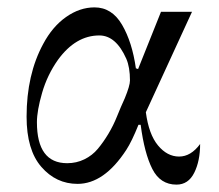

<svg xmlns="http://www.w3.org/2000/svg" viewBox="-20 -488 592 520"><path d="M190 10Q132 10 92 -36Q52 -82 52 -172Q52 -286 97 -369Q122 -416 159 -442Q196 -468 236 -468Q283 -468 310.5 -421Q338 -374 348 -303L354 -301L416 -456H500L375 -184Q383 -124 408 -94Q433 -64 465 -64Q497 -64 522 -98Q522 -52 506 -20Q490 12 458 12Q414 12 392.5 -30.5Q371 -73 361 -150H355Q337 -105 322 -82Q262 10 190 10ZM162 -46Q187 -46 208.5 -56.5Q230 -67 245 -85Q260 -103 273.5 -125.5Q287 -148 297 -173Q307 -198 318 -222Q332 -256 332 -270Q332 -306 322 -329Q294 -392 249 -392Q185 -392 137 -326Q108 -285 94 -236.5Q80 -188 80 -157Q80 -46 162 -46Z"/></svg>

Font: Old Standard TT
Style: Regular
Weight: 400
Designer: Alexey Kryukov <alexios@thessalonica.org.ru>
Version: Version 2.2